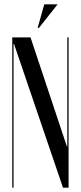

<svg xmlns="http://www.w3.org/2000/svg" viewBox="-20 -873 376 893"><path d="M291 -192H293V-699H299V0H273L45 -669H43V0H37V-699H122ZM155 -743 186 -853H248L161 -743Z"/></svg>

Font: Moniqa SemBd Narrow Display
Style: Regular
Weight: 600
Width: 4
Designer: Rajesh Rajput
Foundry: Rajesh Rajput
Version: Version 1.000